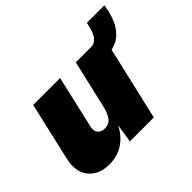

<svg xmlns="http://www.w3.org/2000/svg" viewBox="-137 -808 1020 1020"><g transform="rotate(-45 372.5 -298.5)"><path d="M167 10Q88 10 48 -40Q8 -90 28 -175L103 -500H305L238 -208Q230 -176 243.5 -159Q257 -142 284 -142Q315 -142 332.5 -164Q350 -186 360 -228L423 -500H625L509 0H329L346 -105Q318 -50 272.5 -20Q227 10 167 10ZM566 -408 539 -500Q564 -500 583 -523.5Q602 -547 613 -607H745Q733 -531 707 -488Q681 -445 644.5 -427Q608 -409 566 -408Z"/></g></svg>

Font: Work Sans ExtraBold
Style: Italic
Weight: 800
Italic angle: -13°
Designer: Wei Huang
Foundry: Wei Huang
Version: Version 2.012; ttfautohint (v1.8.3)